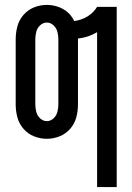

<svg xmlns="http://www.w3.org/2000/svg" viewBox="-20 -558 540 783"><path d="M376 205V-427L369 -423Q342 -408 312 -403Q305 -402 298 -401V-398V-132Q298 -105 291 -79Q284 -53 266 -32.5Q248 -12 223 -2Q198 8 171 8Q144 8 119 -2Q94 -12 76 -32.5Q58 -53 51 -79Q44 -105 44 -132V-398Q44 -425 51 -451Q58 -477 76 -497.5Q94 -518 119 -528Q144 -538 171 -538Q198 -538 223 -528Q248 -518 266 -498Q276 -486 283 -472Q346 -482 376 -530H456V205ZM171 -64Q186 -64 198 -75Q210 -86 214 -101.5Q218 -117 218 -132V-398Q218 -413 214 -428.5Q210 -444 198 -455Q186 -466 171 -466Q156 -466 144 -455Q132 -444 128 -428.5Q124 -413 124 -398V-132Q124 -117 128 -101.5Q132 -86 144 -75Q156 -64 171 -64Z"/></svg>

Font: Iosevka SS08
Style: Regular
Weight: 400
Monospace: yes
Designer: Belleve Invis
Foundry: Belleve Invis
Version: 2.1.0; ttfautohint (v1.8.2)